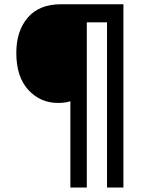

<svg xmlns="http://www.w3.org/2000/svg" viewBox="-20 -798 680 891"><path d="M55.7 -552.7Q55.7 -654.3 108.9 -716.3Q162.1 -778.3 262.7 -778.3H552.7V72.3H476.6V-694.3H382.8V72.3H306.6V-328.1Q283.2 -320.3 249 -320.3Q167 -320.3 111.3 -380.9Q55.7 -441.4 55.7 -552.7Z"/></svg>

Font: Gothic A1 Medium
Style: Regular
Weight: 500
Designer: HanYang I&C Co.,Ltd.
Foundry: HanYang I&C Co.,Ltd.
Version: Version 2.50